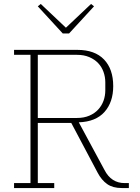

<svg xmlns="http://www.w3.org/2000/svg" viewBox="-20 -950 706 970"><path d="M51 -25H134V-673H51V-698H371Q459 -698 505.5 -649.5Q552 -601 552 -515Q552 -434 508 -384.5Q464 -335 378 -332L508 -91Q542 -25 610 -25H631V0H595Q550 0 521.5 -20Q493 -40 473 -78L340 -329H171V-25H254V0H51ZM171 -354H369Q404 -354 431 -365.5Q458 -377 476 -396.5Q494 -416 503 -441Q512 -466 512 -494V-534Q512 -561 503 -586.5Q494 -612 476 -631Q458 -650 431 -661.5Q404 -673 369 -673H171ZM171 -918 186 -930 313 -810 440 -930 455 -918 329 -781H297Z"/></svg>

Font: IBM Plex Serif ExtLt
Style: Regular
Weight: 200
Designer: Mike Abbink, Paul van der Laan, Pieter van Rosmalen
Foundry: Bold Monday
Version: Version 3.001